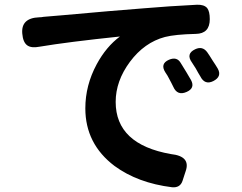

<svg xmlns="http://www.w3.org/2000/svg" viewBox="-20 -754 1020 810"><path d="M706 36Q561 18 463 -54Q340 -147 340 -297Q340 -394 388 -483Q428 -557 486 -600Q266 -577 147 -557Q112 -550 94.5 -563Q77 -576 74 -612Q68 -678 145 -681Q148 -681 154.5 -681.5Q161 -682 164 -683Q186 -685 247 -690Q456 -709 587 -719Q692 -728 811 -734Q841 -735 854 -720Q865 -706 865 -673Q865 -612 806 -611Q719 -609 676 -598Q589 -575 528 -493Q468 -412 468 -324Q468 -145 701 -104Q786 -95 763 -31L762 -28L750 9Q740 39 706 36ZM711 -388Q708 -394 702.5 -405Q697 -416 694 -421Q692 -426 686.5 -435Q681 -444 678 -448Q654 -485 693 -502Q726 -516 742 -489Q747 -481 758 -463Q763 -454 766 -450Q776 -434 786 -416Q804 -382 767 -366Q728 -349 711 -388ZM825 -432Q822 -437 816 -447Q809 -459 806 -465Q796 -481 790 -490Q763 -527 803 -546Q834 -561 854 -534Q862 -523 878 -497Q889 -481 899 -464Q917 -431 880 -412Q844 -394 825 -432Z"/></svg>

Font: GenSenRounded2 TW B
Style: Regular
Weight: 700
Version: Version 2.000;PS 2;hotconv 16.6.51;makeotf.lib2.5.65220 DEVE